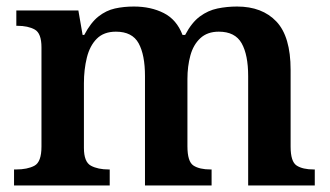

<svg xmlns="http://www.w3.org/2000/svg" viewBox="-20 -568 1010 588"><path d="M23 0V-49H29Q64 -49 85.5 -60.5Q107 -72 107 -119V-423Q107 -466 86.5 -477.5Q66 -489 33 -489H30V-536H220L233 -461H238Q258 -499 281.5 -517.5Q305 -536 332 -542Q359 -548 390 -548Q442 -548 481.5 -528Q521 -508 539 -461H547Q567 -499 592 -517.5Q617 -536 646 -542Q675 -548 706 -548Q783 -548 826.5 -502Q870 -456 870 -354V-119Q870 -73 888.5 -61Q907 -49 941 -49H944V0H740V-335Q740 -400 720 -435.5Q700 -471 650 -471Q615 -471 593.5 -451Q572 -431 563 -398Q554 -365 554 -326V-120Q554 -73 572.5 -61Q591 -49 625 -49H628V0H424V-335Q424 -400 404.5 -435.5Q385 -471 335 -471Q298 -471 276.5 -449.5Q255 -428 246 -391.5Q237 -355 237 -313V-115Q237 -72 258.5 -60.5Q280 -49 313 -49H316V0Z"/></svg>

Font: Noto Serif Vithkuqi SemiBold
Style: Regular
Weight: 600
Version: Version 1.005